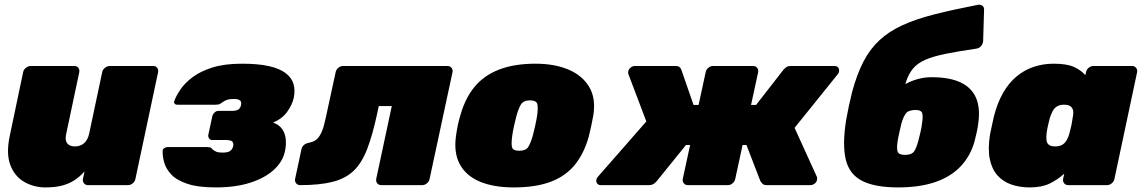

<svg xmlns="http://www.w3.org/2000/svg" viewBox="-20 -808 4986 838"><path d="M178 10Q128 10 86 -14Q44 -38 25 -88Q6 -138 23 -217L81 -493Q83 -504 93 -512Q103 -520 114 -520H305Q316 -520 322 -512Q328 -504 326 -493L269 -224Q265 -206 268 -194Q271 -182 281 -175.5Q291 -169 307 -169Q331 -169 347 -183Q363 -197 369 -224L426 -493Q428 -504 438 -512Q448 -520 459 -520H649Q660 -520 666 -512Q672 -504 670 -493L571 -27Q569 -16 559.5 -8Q550 0 539 0H364Q353 0 346.5 -8Q340 -16 342 -27L349 -60Q328 -36 303.5 -20.5Q279 -5 249 2.5Q219 10 178 10Z M922 10Q844 10 797 -6Q750 -22 727 -47Q704 -72 696.5 -99.5Q689 -127 690 -149Q689 -156 696.5 -161Q704 -166 710 -166H885Q898 -166 902 -162Q906 -158 910 -154Q915 -150 923.5 -146Q932 -142 952 -142Q975 -142 985 -149.5Q995 -157 998 -171Q1000 -182 994.5 -189.5Q989 -197 963 -197H906Q897 -197 892.5 -204Q888 -211 889 -219L907 -302Q909 -310 916.5 -317Q924 -324 933 -324H990Q1013 -324 1021.5 -331Q1030 -338 1032 -350Q1034 -358 1031.5 -364Q1029 -370 1022 -373Q1015 -376 1002 -376Q983 -376 973 -373Q963 -370 953 -363Q947 -359 941 -355Q935 -351 922 -351H753Q746 -351 742 -356Q738 -361 741 -368Q749 -390 768 -418Q787 -446 821 -471.5Q855 -497 907.5 -513.5Q960 -530 1036 -530Q1107 -530 1153.5 -519.5Q1200 -509 1226.5 -489Q1253 -469 1261 -441.5Q1269 -414 1262 -380Q1255 -350 1233.5 -320Q1212 -290 1172 -273Q1200 -263 1213 -242.5Q1226 -222 1227.5 -197.5Q1229 -173 1224 -149Q1215 -104 1176.5 -68Q1138 -32 1073.5 -11Q1009 10 922 10Z M1290 0Q1279 0 1272.5 -8Q1266 -16 1268 -27L1296 -158Q1302 -180 1329 -185Q1357 -190 1371.5 -210Q1386 -230 1394.5 -263.5Q1403 -297 1412 -341L1445 -493Q1447 -504 1456.5 -512Q1466 -520 1477 -520H1933Q1944 -520 1950.5 -512Q1957 -504 1955 -493L1855 -27Q1853 -16 1843.5 -8Q1834 0 1823 0H1644Q1633 0 1626.5 -8Q1620 -16 1622 -27L1690 -345H1633L1627 -316Q1607 -222 1583.5 -160Q1560 -98 1524.5 -63.5Q1489 -29 1432.5 -14.5Q1376 0 1290 0Z M2222 10Q2135 10 2075 -15Q2015 -40 1987.5 -90Q1960 -140 1970 -213Q1973 -236 1978 -260.5Q1983 -285 1990 -307Q2011 -381 2052.5 -430.5Q2094 -480 2160 -505Q2226 -530 2317 -530Q2399 -530 2459.5 -505Q2520 -480 2550.5 -430.5Q2581 -381 2570 -307Q2566 -285 2561 -260.5Q2556 -236 2550 -213Q2530 -140 2490 -90Q2450 -40 2384.5 -15Q2319 10 2222 10ZM2246 -150Q2275 -150 2285.5 -166.5Q2296 -183 2306 -218Q2310 -233 2316 -260Q2322 -287 2324 -302Q2329 -335 2325.5 -352.5Q2322 -370 2293 -370Q2265 -370 2254 -352.5Q2243 -335 2234 -302Q2230 -287 2224 -260Q2218 -233 2216 -218Q2211 -183 2214.5 -166.5Q2218 -150 2246 -150Z M2602 0Q2592 0 2586.5 -7Q2581 -14 2583 -24Q2584 -29 2586 -32Q2588 -35 2590 -37L2801 -278L2724 -481Q2723 -483 2722 -487.5Q2721 -492 2722 -496Q2724 -506 2732.5 -513Q2741 -520 2751 -520H2928Q2942 -520 2947.5 -513.5Q2953 -507 2954 -503L3007 -350H3029L3060 -493Q3062 -504 3071.5 -512Q3081 -520 3092 -520H3267Q3278 -520 3284.5 -512Q3291 -504 3289 -493L3258 -350H3280L3399 -503Q3402 -507 3410 -513.5Q3418 -520 3431 -520H3623Q3633 -520 3638.5 -513Q3644 -506 3642 -496Q3641 -488 3634 -481L3448 -250L3545 -37Q3546 -35 3546.5 -32Q3547 -29 3546 -24Q3545 -14 3536 -7Q3527 0 3517 0H3327Q3312 0 3306.5 -7.5Q3301 -15 3299 -17L3238 -175H3221L3189 -27Q3187 -16 3177.5 -8Q3168 0 3157 0H2982Q2971 0 2964.5 -8Q2958 -16 2960 -27L2992 -175H2974L2846 -17Q2845 -15 2836 -7.5Q2827 0 2812 0Z M3900 10Q3799 10 3743 -18.5Q3687 -47 3671.5 -111.5Q3656 -176 3673 -284Q3678 -313 3685 -345.5Q3692 -378 3699 -406Q3720 -484 3748.5 -539Q3777 -594 3818.5 -632.5Q3860 -671 3919 -698Q3978 -725 4059 -745.5Q4140 -766 4248 -787Q4259 -789 4267.5 -783Q4276 -777 4275 -764L4271 -629Q4270 -616 4262 -607Q4254 -598 4243 -596Q4161 -584 4107 -573Q4053 -562 4019.5 -547.5Q3986 -533 3966.5 -510.5Q3947 -488 3935.5 -454Q3924 -420 3913 -369L3895 -414Q3910 -429 3933.5 -442Q3957 -455 3986 -463Q4015 -471 4046 -471Q4124 -471 4172 -448.5Q4220 -426 4239.5 -382Q4259 -338 4250 -272Q4248 -253 4243 -231Q4238 -209 4233 -189Q4214 -124 4170.5 -79.5Q4127 -35 4059.5 -12.5Q3992 10 3900 10ZM3930 -132Q3959 -132 3969.5 -147Q3980 -162 3988 -193Q3992 -207 3997.5 -231Q4003 -255 4004 -268Q4009 -297 4005.5 -312.5Q4002 -328 3976 -328Q3945 -328 3933.5 -312.5Q3922 -297 3914 -268Q3911 -255 3905.5 -231Q3900 -207 3898 -193Q3893 -162 3897.5 -147Q3902 -132 3930 -132Z M4474 10Q4431 10 4394.5 -2.5Q4358 -15 4333.5 -42.5Q4309 -70 4300 -114Q4291 -158 4301 -221Q4306 -244 4309.5 -261Q4313 -278 4318 -300Q4333 -359 4358 -402.5Q4383 -446 4416.5 -474Q4450 -502 4491 -516Q4532 -530 4579 -530Q4636 -530 4667 -516Q4698 -502 4717 -480L4720 -493Q4722 -504 4731.5 -512Q4741 -520 4752 -520H4921Q4932 -520 4938.5 -512Q4945 -504 4943 -493L4844 -27Q4842 -16 4832.5 -8Q4823 0 4812 0H4642Q4631 0 4624.5 -8Q4618 -16 4620 -27L4625 -50Q4595 -23 4560.5 -6.5Q4526 10 4474 10ZM4585 -169Q4604 -169 4616 -176Q4628 -183 4635.5 -196Q4643 -209 4648 -227Q4654 -250 4657 -264.5Q4660 -279 4663 -301Q4666 -317 4663 -328Q4660 -339 4650.5 -345Q4641 -351 4624 -351Q4606 -351 4594 -344Q4582 -337 4575 -324Q4568 -311 4562 -293Q4558 -278 4554 -260Q4550 -242 4548 -227Q4546 -209 4547.5 -196Q4549 -183 4558 -176Q4567 -169 4585 -169Z"/></svg>

Font: Rubik Light Black
Style: Italic
Weight: 900
Italic angle: -12°
Version: Version 2.104